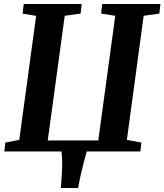

<svg xmlns="http://www.w3.org/2000/svg" viewBox="-20 -763 828 967"><path d="M286.5 184Q289 153.5 291 122.2Q293 91 293.2 60Q293.5 29 289.5 0H2L7 -45L77 -58.5L162 -683L94 -694.5L99.5 -743H391.5L386 -694.5L306 -683.5L220.5 -55.5H475L560.5 -683.5L489.5 -694.5L494.5 -743H788L782.5 -694.5L703.5 -683.5L619 -58.5L692 -45L687 0H417Q408.5 29 400.5 60Q392.5 91 385.5 122Q378.5 153 373 184Z"/></svg>

Font: Merriweather 24pt
Style: Bold Italic
Weight: 700
Italic angle: -7.8°
Designer: Eben Sorkin
Foundry: Eben Sorkin
Version: Version 2.101